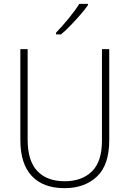

<svg xmlns="http://www.w3.org/2000/svg" viewBox="-20 -970 674 1000"><path d="M549 -240Q549 -111 485 -50.5Q421 10 316 10Q205 10 145.5 -53.5Q86 -117 86 -241V-714H124V-243Q124 -132 174.5 -79Q225 -26 317 -26Q406 -26 458.5 -77Q511 -128 511 -237V-714H549ZM438 -943Q422 -920 398 -892.5Q374 -865 348 -838Q322 -811 298 -791H272V-800Q304 -833 338 -874.5Q372 -916 393 -950H438Z"/></svg>

Font: Noto Sans Georgian SemiCondensed ExtraLight
Style: Regular
Weight: 200
Width: 4
Designer: Monotype Design Team, Akaki Razmadze
Foundry: Google LLC
Version: Version 2.005; ttfautohint (v1.8.4.7-5d5b)